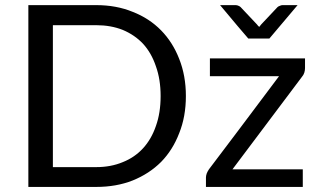

<svg xmlns="http://www.w3.org/2000/svg" viewBox="-20 -737 1256 757"><path d="M712.9 -358.4Q712.9 -277.3 686.5 -211.9Q661.1 -145.5 615.2 -98.6Q568.4 -51.8 502.9 -25.4Q438.5 0 359.4 0Q269.5 0 91.8 0Q91.8 -67.4 91.8 -268.6Q91.8 -380.9 91.8 -716.8Q158.2 -716.8 359.4 -716.8Q438.5 -716.8 502.9 -690.4Q568.4 -665 615.2 -617.2Q661.1 -570.3 686.5 -504.9Q712.9 -438.5 712.9 -358.4ZM613.3 -358.4Q613.3 -423.8 594.7 -475.6Q577.1 -528.3 543.9 -564.5Q510.7 -599.6 463.9 -619.1Q417 -637.7 359.4 -637.7Q301.8 -637.7 188.5 -637.7Q188.5 -498 188.5 -78.1Q231.4 -78.1 359.4 -78.1Q417 -78.1 463.9 -97.7Q510.7 -116.2 543.9 -152.3Q577.1 -188.5 594.7 -240.2Q613.3 -292 613.3 -358.4ZM1182.6 -468.8Q1182.6 -459 1179.7 -450.2Q1176.8 -441.4 1170.9 -434.6Q1079.1 -312.5 896.5 -69.3Q965.8 -69.3 1173.8 -69.3Q1173.8 -51.8 1173.8 0Q1078.1 0 792 0Q792 -8.8 792 -37.1Q792 -43.9 794.9 -52.7Q797.9 -60.5 803.7 -69.3Q896.5 -191.4 1080.1 -436.5Q1011.7 -436.5 807.6 -436.5Q807.6 -454.1 807.6 -506.8Q901.4 -506.8 1182.6 -506.8Q1182.6 -497.1 1182.6 -468.8ZM1153.3 -716.8Q1126 -683.6 1042 -585Q1021.5 -585 959 -585Q930.7 -617.2 847.7 -716.8Q863.3 -716.8 909.2 -716.8Q915 -716.8 920.9 -713.9Q925.8 -711.9 928.7 -709Q950.2 -686.5 993.2 -640.6Q995.1 -638.7 997.1 -635.7Q999 -633.8 1002 -630.9Q1003.9 -633.8 1005.9 -635.7Q1007.8 -638.7 1009.8 -640.6Q1031.2 -664.1 1074.2 -709Q1077.1 -711.9 1083 -713.9Q1088.9 -716.8 1093.8 -716.8Q1114.3 -716.8 1153.3 -716.8Z"/></svg>

Font: Lato
Style: Regular
Weight: 400
Designer: Lukasz Dziedzic with Adam Twardoch and Botio Nikoltchev
Version: Version 2.015; 2015-08-06; http://www.latofonts.com/